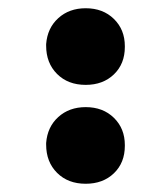

<svg xmlns="http://www.w3.org/2000/svg" viewBox="-20 -441 371 466"><path d="M283 -329Q283 -328 283 -327Q283 -286 256.5 -260.5Q230 -235 188 -235Q145 -235 118.5 -261.5Q92 -288 92 -330Q92 -333 92 -334Q95 -373 121.5 -397Q148 -421 188 -421Q230 -421 256.5 -395Q283 -369 283 -329ZM283 -89Q283 -88 283 -87Q283 -46 256.5 -20.5Q230 5 188 5Q145 5 118.5 -21.5Q92 -48 92 -90Q92 -93 92 -94Q95 -133 121.5 -157Q148 -181 188 -181Q230 -181 256.5 -155Q283 -129 283 -89Z"/></svg>

Font: Tajawal Black
Style: Regular
Weight: 900
Designer: Boutros Fonts
Foundry: Created by Boutros International 2017
Version: Version 1.700